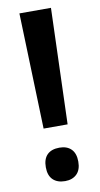

<svg xmlns="http://www.w3.org/2000/svg" viewBox="-84 -753 419 803"><g transform="rotate(-10 125.5 -352.0)"><path d="M177 -222H75L59 -714H193ZM56 -61Q56 -96 74 -114Q92 -132 126 -132Q158 -132 176 -114Q194 -96 194 -61Q194 -26 175.5 -8Q157 10 126 10Q93 10 74.5 -8Q56 -26 56 -61Z"/></g></svg>

Font: Noto Sans Hebrew Condensed SemiBold
Style: Regular
Weight: 600
Width: 3
Designer: Ben Nathan
Foundry: Google LLC
Version: Version 3.001; ttfautohint (v1.8.4.7-5d5b)